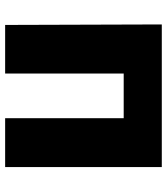

<svg xmlns="http://www.w3.org/2000/svg" viewBox="30 -646 665 766"><g transform="rotate(90 363.0 -262.5)"><path d="M79 50H273V-423H451V50H646V-575H77Z"/></g></svg>

Font: GenEiGothic-pro-Heavy
Style: Bold
Weight: 900
Designer: Ryoko NISHIZUKA (kana & ideographs); Paul D. Hunt (Latin, Greek & Cyrillic); Wenlong ZHANG (bopomofo); Sandoll Communica
Foundry: Adobe Systems Incorporated; o_tamon
Version: Version 1.000.140830